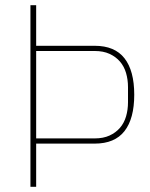

<svg xmlns="http://www.w3.org/2000/svg" viewBox="-20 -718 575 738"><path d="M97 0V-698H119V-542H344Q421 -542 458.5 -494Q496 -446 496 -354Q496 -262 458.5 -214Q421 -166 344 -166H119V0ZM119 -186H344Q377 -186 401 -197Q425 -208 441 -226.5Q457 -245 464.5 -270.5Q472 -296 472 -325V-383Q472 -412 464.5 -437.5Q457 -463 441 -481.5Q425 -500 401 -511Q377 -522 344 -522H119Z"/></svg>

Font: IBM Plex Sans Cond Thin
Style: Regular
Weight: 100
Width: 3
Designer: Mike Abbink, Paul van der Laan, Pieter van Rosmalen
Foundry: Bold Monday
Version: Version 1.3